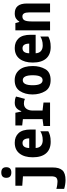

<svg xmlns="http://www.w3.org/2000/svg" viewBox="971 -1784 1057 3040"><g transform="rotate(-90 1500.0 -263.5)"><path d="M373 -693Q373 -772 289 -772Q205 -772 205 -693Q205 -613 289 -613Q373 -613 373 -693ZM369 43V-549H80V-440L229 -429V17Q229 74 209.5 96Q190 118 144 118Q126 118 93 113.5Q60 109 30 100V223Q64 234 101.5 239.5Q139 245 169 245Q279 245 324 195.5Q369 146 369 43Z M942 -28V-154Q920 -139 884.5 -127.5Q849 -116 800 -116Q747 -116 713.5 -143.5Q680 -171 677 -228H970V-307Q970 -437 913 -498Q856 -559 761 -559Q649 -559 589.5 -482.5Q530 -406 530 -274Q530 -136 593 -63Q656 10 776 10Q837 10 877.5 -1.5Q918 -13 942 -28ZM757 -436Q828 -436 830 -330H677Q680 -436 757 -436Z M1397 0V-104L1270 -119V-272Q1270 -338 1299.5 -376Q1329 -414 1383 -414Q1424 -414 1455 -398L1492 -539Q1467 -551 1442.5 -555Q1418 -559 1395 -559Q1339 -559 1307.5 -530Q1276 -501 1261 -456H1254L1235 -549H1034V-441L1134 -430V-119L1025 -104V0Z M1975 -273Q1975 -413 1914 -486.5Q1853 -560 1750 -560Q1633 -560 1579 -477.5Q1525 -395 1525 -278Q1525 -163 1577 -77Q1629 9 1753 9Q1878 9 1926.5 -76Q1975 -161 1975 -273ZM1671 -275Q1671 -432 1751 -432Q1829 -432 1829 -275Q1829 -118 1752 -118Q1671 -118 1671 -275Z M2442 -28V-154Q2420 -139 2384.5 -127.5Q2349 -116 2300 -116Q2247 -116 2213.5 -143.5Q2180 -171 2177 -228H2470V-307Q2470 -437 2413 -498Q2356 -559 2261 -559Q2149 -559 2089.5 -482.5Q2030 -406 2030 -274Q2030 -136 2093 -63Q2156 10 2276 10Q2337 10 2377.5 -1.5Q2418 -13 2442 -28ZM2257 -436Q2328 -436 2330 -330H2177Q2180 -436 2257 -436Z M2681 0V-292Q2681 -370 2699 -404Q2717 -438 2761 -438Q2824 -438 2824 -333V0H2965V-366Q2965 -559 2809 -559Q2759 -559 2728.5 -539.5Q2698 -520 2679 -487H2673L2655 -549H2540V0Z"/></g></svg>

Font: Noto Sans Mono UI Condensed ExtraBold
Style: Regular
Weight: 800
Width: 3
Designer: Monotype Design team
Foundry: Monotype Imaging Inc.
Version: 1.000